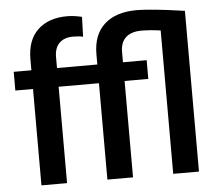

<svg xmlns="http://www.w3.org/2000/svg" viewBox="-53 -819 1001 878"><g transform="rotate(-5 447.5 -380.0)"><path d="M219.7 0H102.1V-442.4H21V-528.3H102.1V-579.1Q102.1 -667 151.4 -713.6Q200.7 -760.3 286.1 -760.3Q303.7 -760.3 320.8 -757.8Q337.9 -755.4 354 -751.5L351.1 -660.6Q332 -665 305.2 -665Q264.6 -665 242.2 -642.8Q219.7 -620.6 219.7 -579.1V-528.3H404.8V-575.7Q404.8 -665 457.3 -712.6Q509.8 -760.3 605.5 -760.3Q630.9 -760.3 669.2 -756.8Q707.5 -753.4 749 -748.3Q790.5 -743.2 825.2 -737.8V0H707V-658.2Q682.6 -661.6 660.6 -663.3Q638.7 -665 619.1 -665Q572.3 -665 547.4 -642.1Q522.5 -619.1 522.5 -575.7V-528.3H631.3V-442.4H522.5V0H404.8V-442.4H219.7Z"/></g></svg>

Font: Vazirmatn RD UI Medium
Style: Regular
Weight: 500
Designer: Saber Rastikerdar
Foundry: Saber Rastikerdar
Version: Version 33.003